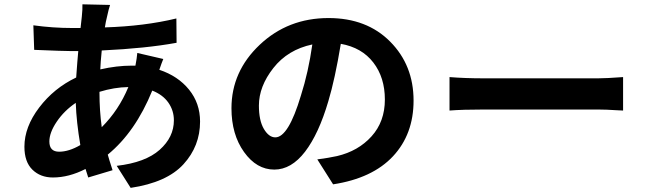

<svg xmlns="http://www.w3.org/2000/svg" viewBox="-20 -825 3040 902"><path d="M447.3 -393.6V-391.6Q447.3 -304.7 458 -227.5Q538.1 -307.6 583 -416Q516.6 -415 447.3 -393.6ZM357.4 -143.6Q338.9 -252 335.9 -341.8Q281.2 -304.7 246.6 -253.4Q211.9 -202.1 211.9 -160.2Q211.9 -112.3 257.8 -112.3Q303.7 -112.3 357.4 -143.6ZM625 -576.2 747.1 -547.9Q739.3 -529.3 728.5 -497.1Q816.4 -467.8 868.2 -403.8Q919.9 -339.8 919.9 -253.9Q919.9 -138.7 841.8 -53.2Q763.7 32.2 593.8 57.6L528.3 -45.9Q663.1 -61.5 730 -121.1Q796.9 -180.7 796.9 -259.8Q796.9 -305.7 771 -342.8Q745.1 -379.9 695.3 -399.4Q616.2 -205.1 486.3 -98.6Q490.2 -83 508.8 -25.4L394.5 8.8Q385.7 -17.6 381.8 -31.2Q303.7 8.8 228.5 8.8Q169.9 8.8 132.3 -27.8Q94.7 -64.5 94.7 -135.7Q94.7 -228.5 164.1 -319.8Q233.4 -411.1 337.9 -460.9Q343.8 -544.9 347.7 -585H316.4Q278.3 -585 140.6 -590.8L136.7 -706.1Q228.5 -693.4 320.3 -693.4H358.4L364.3 -746.1Q368.2 -783.2 367.2 -804.7L497.1 -801.8Q490.2 -781.2 483.4 -749Q476.6 -722.7 472.7 -696.3Q659.2 -702.1 808.6 -738.3L809.6 -624Q666 -597.7 458 -587.9Q452.1 -529.3 451.2 -499Q528.3 -516.6 598.6 -516.6H616.2Q623 -551.8 625 -576.2Z M1273.4 -179.7Q1335 -179.7 1393.6 -376Q1428.7 -485.4 1447.3 -616.2Q1332 -591.8 1264.2 -505.4Q1196.3 -418.9 1196.3 -329.1Q1196.3 -258.8 1219.7 -219.2Q1243.2 -179.7 1273.4 -179.7ZM1544.9 41 1470.7 -76.2Q1523.4 -83 1563.5 -91.8Q1663.1 -115.2 1725.6 -184.6Q1788.1 -253.9 1788.1 -357.4Q1788.1 -460.9 1733.9 -531.2Q1679.7 -601.6 1581.1 -619.1Q1553.7 -453.1 1522.5 -349.6Q1477.5 -196.3 1413.1 -112.3Q1348.6 -28.3 1268.6 -28.3Q1185.5 -28.3 1126.5 -110.8Q1067.4 -193.4 1067.4 -316.4Q1067.4 -489.3 1200.2 -614.7Q1333 -740.2 1523.4 -740.2Q1703.1 -740.2 1813 -629.4Q1922.9 -518.6 1922.9 -352.5Q1922.9 -194.3 1826.2 -90.8Q1729.5 12.7 1544.9 41Z M2091.8 -305.7V-462.9Q2164.1 -457 2252.9 -457H2790Q2828.1 -457 2907.2 -462.9V-305.7Q2900.4 -305.7 2877.4 -307.1Q2854.5 -308.6 2831.5 -309.6Q2808.6 -310.5 2790 -310.5H2252.9Q2153.3 -310.5 2091.8 -305.7Z"/></svg>

Font: Gen Shin Gothic Monospace Bold
Style: Bold
Weight: 700
Designer: [Source Han Sans]
Ryoko NISHIZUKA  (kana & ideographs); Paul D. Hunt (Latin, Greek & Cyrillic); Wenlong ZHANG  (bopomofo
Version: Version 1.002.20150607